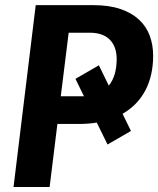

<svg xmlns="http://www.w3.org/2000/svg" viewBox="-20 -746 631 766"><path d="M209 -251.5 178 0H34L122.5 -725.5H352Q415 -725.5 460 -710.2Q505 -695 534.2 -668Q563.5 -641 577.2 -604Q591 -567 591 -523.5Q591 -485.5 583.5 -451Q576 -416.5 560.8 -387Q545.5 -357.5 522.5 -333.5Q499.5 -309.5 469 -292L502.5 -223.5L409 -169.5L366 -257Q349 -254 331 -252.8Q313 -251.5 293.5 -251.5ZM374.5 -485.5 414 -404.5Q430 -424 437.8 -451Q445.5 -478 445.5 -511Q445.5 -534 439 -553.2Q432.5 -572.5 419.2 -586.5Q406 -600.5 385.8 -608Q365.5 -615.5 338 -615.5H254L222.5 -362H307.5H315L281 -431.5Z"/></svg>

Font: Lato Heavy
Style: Italic
Weight: 800
Italic angle: -7°
Designer: Lukasz Dziedzic
Foundry: tyPoland Lukasz Dziedzic
Version: Version 2.007; 2014-02-27